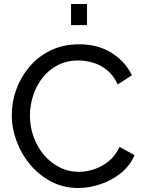

<svg xmlns="http://www.w3.org/2000/svg" viewBox="-20 -936 722 962"><path d="M39 -360Q39 -425 61.5 -487.5Q84 -550 127.5 -601.5Q171 -653 234 -683.5Q297 -714 377 -714Q472 -714 540 -670.5Q608 -627 641 -559L570 -513Q549 -558 516.5 -584.5Q484 -611 446.5 -622Q409 -633 373 -633Q314 -633 268.5 -609Q223 -585 192 -545Q161 -505 145.5 -455.5Q130 -406 130 -356Q130 -301 148.5 -250Q167 -199 200 -160Q233 -121 278 -98Q323 -75 376 -75Q413 -75 452 -88Q491 -101 525 -128.5Q559 -156 579 -200L654 -159Q632 -106 586 -69Q540 -32 483.5 -13Q427 6 372 6Q299 6 238 -25.5Q177 -57 132.5 -109.5Q88 -162 63.5 -227.5Q39 -293 39 -360ZM336 -810V-916H416V-810Z"/></svg>

Font: Raleway Thin Medium
Style: Regular
Weight: 500
Version: Version 4.026